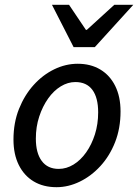

<svg xmlns="http://www.w3.org/2000/svg" viewBox="-20 -766 574 798"><path d="M215 12Q160 12 120 -12Q80 -36 58 -80.5Q36 -125 36 -186Q36 -256 59 -313.5Q82 -371 120 -413Q158 -455 205.5 -478Q253 -501 303 -501Q357 -501 397 -477Q437 -453 459 -408.5Q481 -364 481 -303Q481 -233 458.5 -175.5Q436 -118 397.5 -76Q359 -34 311.5 -11Q264 12 215 12ZM224 -64Q256 -64 285.5 -82Q315 -100 338 -132.5Q361 -165 374.5 -207.5Q388 -250 388 -299Q388 -360 364 -392.5Q340 -425 293 -425Q262 -425 232.5 -407Q203 -389 180 -356.5Q157 -324 143 -281.5Q129 -239 129 -190Q129 -130 153.5 -97Q178 -64 224 -64ZM286 -570 196 -746H267L337 -642H341L455 -746H534L374 -570Z"/></svg>

Font: Source Sans 3 ExtraLight Medium
Style: Italic
Weight: 500
Italic angle: -11°
Version: Version 3.052;hotconv 1.1.0;makeotfexe 2.6.0